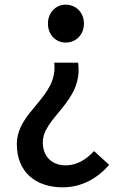

<svg xmlns="http://www.w3.org/2000/svg" viewBox="-20 -584 531 821"><path d="M248 217C331 217 398 177 447 121L382 62C348 99 308 123 261 123C198 123 163 81 163 25C163 -84 337 -148 314 -316H212C229 -166 52 -111 52 33C52 151 132 217 248 217ZM261 -402C305 -402 339 -436 339 -483C339 -530 305 -564 261 -564C218 -564 185 -530 185 -483C185 -436 218 -402 261 -402Z"/></svg>

Font: Noto Sans HK Medium
Style: Regular
Weight: 500
Designer: Ryoko NISHIZUKA 西塚涼子 (kana, bopomofo & ideographs); Paul D. Hunt (Latin, Greek & Cyrillic); Sandoll Communications 산돌커뮤니
Foundry: Adobe
Version: Version 2.002;hotconv 1.0.116;makeotfexe 2.5.65601